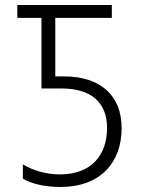

<svg xmlns="http://www.w3.org/2000/svg" viewBox="-20 -734 570 764"><path d="M221 10C379 10 464 -87 464 -224C464 -354 380 -430 235 -430H200V-663H425V-714H49V-663H145V-382H224C338 -382 406 -331 406 -224C406 -120 346 -40 219 -40C164 -40 112 -55 71 -80V-23C105 -3 157 10 221 10Z"/></svg>

Font: Noto Sans Mono Condensed Light
Style: Regular
Weight: 300
Width: 3
Designer: Monotype Design Team
Foundry: Monotype Imaging Inc.
Version: Version 2.014